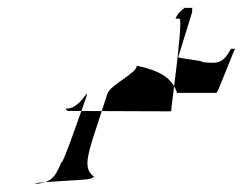

<svg xmlns="http://www.w3.org/2000/svg" viewBox="-20 -608 618 488"><path d="M66 -140C108 -144 119 -153 136 -196C137 -179 203 -374 199 -360C209 -394 185 -330 148 -332C146 -327 151 -329 152 -326L415 -325C414 -328 445 -547 437 -560L426 -561C441 -593 466 -588 434 -588H474C465 -588 470 -588 468 -576L433 -463C430 -460 497 -454 496 -450C535 -446 547 -447 567 -484H578C576 -486 534 -372 530 -372H430C417 -413 380 -430 327 -441C332 -425 260 -392 253 -370L216 -256C200 -204 194 -176 220 -158C216 -159 211 -152 209 -154C210 -150 71 -146 72 -142C69 -138 69 -143 66 -140Z"/></svg>

Font: Zinc
Style: Obl
Weight: 400
Version: Version 1